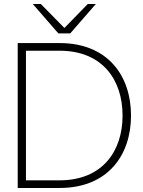

<svg xmlns="http://www.w3.org/2000/svg" viewBox="-20 -934 711 954"><path d="M68 0H276C516 0 631 -163 631 -360C631 -557 516 -720 276 -720H68ZM109 -38V-682H276C490 -682 589 -536 589 -360C589 -184 490 -38 276 -38ZM143 -914 270 -768H329L456 -914H416L300 -795L183 -914Z"/></svg>

Font: Aspekta 150
Style: Regular
Weight: 150
Designer: Ivo Dolenc
Version: Version 2.000